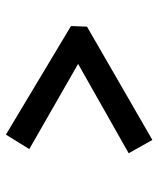

<svg xmlns="http://www.w3.org/2000/svg" viewBox="37 -609 535 649"><g transform="rotate(90 304.5 -284.5)"><path d="M435 -37 68 -257 70 -311 453 -532 498 -452 196 -281 484 -116Z"/></g></svg>

Font: Literata 7pt SemiBold
Style: Italic
Weight: 600
Italic angle: -2°
Designer: Latin by Veronika Burian and Jose Scaglione. Greek by Irene Vlachou. Cyrillic by Vera Evstafieva
Foundry: TypeTogether
Version: Version 3.002